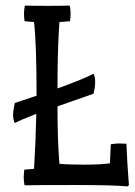

<svg xmlns="http://www.w3.org/2000/svg" viewBox="-20 -663 483 688"><path d="M33 -222Q27 -234 27 -251Q27 -268 33 -294L111 -320Q111 -504 102 -584L68 -587Q66 -603 66 -614.5Q66 -626 69 -643Q104 -642 150 -642Q196 -642 230 -643Q233 -628 233 -616.5Q233 -605 231 -587L193 -584Q186 -492 186 -346Q283 -381 315 -399Q321 -387 321 -369.5Q321 -352 315 -327L186 -282Q186 -158 193 -76Q224 -73 283.5 -73Q343 -73 374 -78L377 -146Q394 -149 407.5 -149Q421 -149 433 -148Q436 -72 442 0L437 5Q390 0 246 0Q102 0 68 1Q65 -14 65 -25.5Q65 -37 67 -55L102 -58Q108 -158 110 -255Q53 -233 33 -222Z"/></svg>

Font: Port Lligat Slab
Style: Regular
Weight: 400
Designer: Dario Muhafara, Eduardo Rodriguez Tunni
Foundry: Tipo
Version: Version 1.002